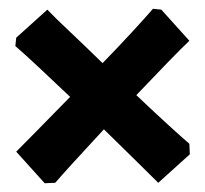

<svg xmlns="http://www.w3.org/2000/svg" viewBox="-20 -459 468 438"><path d="M82 -41 17 -113Q27 -123 61.5 -158Q96 -193 140 -238Q103 -273 70 -304Q37 -335 15 -354L17 -373L88 -437Q103 -421 138 -388Q173 -355 214 -315Q249 -351 279.5 -384Q310 -417 329 -439L348 -437L412 -366Q396 -351 363 -317Q330 -283 291 -242Q332 -203 365.5 -172.5Q399 -142 412 -131L413 -107L341 -42Q331 -52 296.5 -86Q262 -120 217 -164Q178 -122 147.5 -88.5Q117 -55 106 -42Z"/></svg>

Font: Labrada Black
Style: Regular
Weight: 900
Designer: Mercedes Jáuregui
Foundry: Omnibus-Type Team
Version: Version 1.000; ttfautohint (v1.8.4.7-5d5b)